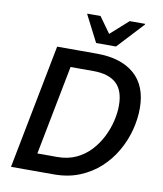

<svg xmlns="http://www.w3.org/2000/svg" viewBox="-99 -1014 927 1094"><g transform="rotate(10 364.5 -467.5)"><path d="M258 -720H410Q550 -720 627.5 -652.5Q705 -585 705 -455Q705 -394 688.5 -330Q672 -266 638 -206.5Q604 -147 554 -101Q504 -55 437.5 -27.5Q371 0 288 0H118L137 -101H289Q351 -101 399 -123.5Q447 -146 482 -184Q517 -222 540 -268Q563 -314 574 -361.5Q585 -409 585 -450Q585 -537 540.5 -578Q496 -619 407 -619H239ZM40 0 180 -720H295L155 0ZM395 -779 317 -931V-935H393L459 -843L562 -935H651V-931L510 -779Z"/></g></svg>

Font: Kufam Medium
Style: Italic
Weight: 500
Italic angle: -11°
Designer: Artur Schmal
Foundry: Original Type
Version: Version 1.301; ttfautohint (v1.8.3)